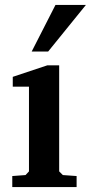

<svg xmlns="http://www.w3.org/2000/svg" viewBox="-20 -762 370 782"><path d="M30 0V-45L84 -49L98 -64V-409H32V-449L173 -496H221V-64L236 -49L292 -45V0ZM109 -552 206 -742H330L176 -552Z"/></svg>

Font: Khartiya
Style: Bold
Weight: 700
Version: Version 1.0.2